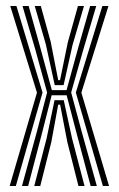

<svg xmlns="http://www.w3.org/2000/svg" viewBox="-20 -620 396 640"><path d="M53.2 0 103.5 -183.2 137 -311.8 96.8 -458 55 -600H75.5L113 -466.2L152.8 -319.5H201.8L241 -462L280.5 -600H300.8L257.5 -453.8L217.2 -311.8L251.8 -183L302.8 0H282.2L236.8 -170L202.2 -302.5H152.2L118.5 -170.2L73.8 0ZM12.2 0 103.2 -311.2 14.2 -600H34.8L121.8 -311.5L32.8 0ZM323 0 232.8 -311.5 321.2 -600H341.5L251.2 -311.2L343.5 0ZM162.5 -336.2 132.5 -473.2 95.8 -600H116L148.8 -481.5L174 -353H180.2L206 -478.8L239.8 -600H260L221.8 -470L192 -336.2ZM94.2 0 135.5 -159.2 161.8 -286H192.5L220 -159.2L261.8 0H241.5L204.5 -146.2L180.5 -271H174L151 -146.2L114.2 0Z"/></svg>

Font: Big Shoulders Inline Text SemiBold
Style: Regular
Weight: 600
Designer: Patric King
Foundry: XO Type Co
Version: Version 1.000